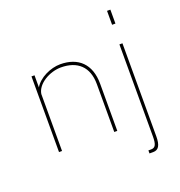

<svg xmlns="http://www.w3.org/2000/svg" viewBox="-159 -857 1120 1192"><g transform="rotate(-20 401.0 -261.0)"><path d="M120 -376C129 -441 216 -490 290 -490C399 -490 465 -431 465 -316V0H485V-312C485 -441 412 -510 293 -510C229 -510 151 -474 120 -420V-500H100V0H120ZM625 200H650C685 200 701 174 701 114V-500H681V108C681 161 671 180 643 180H625ZM680 -630H702V-722H680Z"/></g></svg>

Font: Perun Thin
Style: Regular
Weight: 100
Foundry: Copyright (c) Stefan Peev, Context Ltd, 2016
Version: Version 1.089